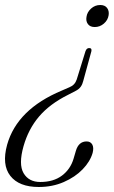

<svg xmlns="http://www.w3.org/2000/svg" viewBox="-27 -581 455 767"><path d="M305.5 -257.5Q302.5 -244.5 295.5 -234.5Q288.5 -224.5 274.5 -217.5L244.5 -202Q171.5 -165.5 129 -115.5Q86.5 -65.5 67 3Q46.5 75.5 67.2 110.8Q88 146 134 146Q186.5 146 220.5 120.5Q254.5 95 267 52.5L276 22Q287 -16 319 -16Q334.5 -16 341.5 -3.8Q348.5 8.5 343 30Q333 64.5 303 95.5Q273 126.5 227.8 146.2Q182.5 166 128 166Q49 166 14.2 121.5Q-20.5 77 1.5 -3Q41.5 -144.5 219.5 -219L250.5 -232.5Q272 -241 279.5 -263.5L314.5 -376.5Q319 -389 329 -389Q341 -389 338 -376ZM373.5 -561Q392 -561 400.8 -549.2Q409.5 -537.5 407 -520.5Q404 -500.5 388 -486.8Q372 -473 351.5 -473Q333 -473 324.2 -484.8Q315.5 -496.5 318.5 -513.5Q321 -532.5 336.8 -546.8Q352.5 -561 373.5 -561Z"/></svg>

Font: Fraunces 144pt Soft Light
Style: Italic
Weight: 300
Italic angle: -16°
Version: Version 1.000;[b76b70a41]